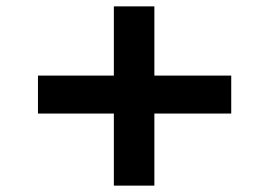

<svg xmlns="http://www.w3.org/2000/svg" viewBox="-20 -586 844 602"><path d="M99 -230V-349H705V-230ZM337 -4V-566H464V-4Z"/></svg>

Font: Lexend Peta SemiBold
Style: Regular
Weight: 600
Designer: Bonnie Shaver-Troup, Thomas Jockin
Foundry: Lexend
Version: Version 1.007